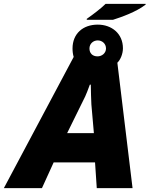

<svg xmlns="http://www.w3.org/2000/svg" viewBox="-79 -978 777 998"><path d="M372 -880V-875H508C552 -889 629 -916 678 -954V-958H470C446 -934 402 -901 372 -880ZM304 -682 -59 0H139L200 -134H415L424 0H610L531 -652C547 -667 560 -698 560 -727C560 -803 502 -850 429 -850C352 -850 298 -803 298 -726C298 -710 300 -695 304 -682ZM428 -685C401 -685 386 -702 386 -726C386 -751 406 -768 429 -768C452 -768 472 -751 472 -726C472 -702 451 -685 428 -685ZM270 -286 364 -477C369 -487 380 -516 388 -538H393C393 -501 395 -465 396 -435L409 -286Z"/></svg>

Font: Noto Sans Black
Style: Italic
Weight: 900
Italic angle: -12°
Designer: Monotype Design Team
Foundry: Monotype Imaging Inc.
Version: Version 2.013